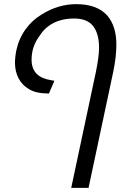

<svg xmlns="http://www.w3.org/2000/svg" viewBox="-20 -660 629 920"><path d="M454.6 -431.2Q454.6 -498.5 426.3 -534.9Q397.9 -571.3 335.4 -571.3Q296.4 -571.3 265.4 -561.5Q234.4 -551.8 211.9 -534.7Q187.5 -516.6 171.4 -490.7Q131.3 -438.5 131.3 -374Q131.3 -330.6 156.2 -305.7Q179.7 -282.7 226.6 -275.4L240.7 -272.9L214.4 -211.9L201.7 -212.4Q152.3 -212.9 118.7 -232.9Q85 -252.9 68.4 -285.9Q51.8 -318.8 51.8 -358.4Q51.8 -386.2 58.1 -418Q69.8 -474.1 102.3 -519.3Q134.8 -564.5 180.7 -591.3Q258.8 -640.1 345.7 -640.1Q444.8 -640.1 494.1 -585.4Q537.6 -534.2 537.6 -446.8Q537.6 -387.2 522.5 -315.4L404.3 240.2H321.3L439.5 -315.4Q454.6 -388.7 454.6 -431.2Z"/></svg>

Font: Viking Open Sans
Style: Italic
Weight: 400
Italic angle: -12°
Foundry: Ascender Corporation
Version: Version 2.000